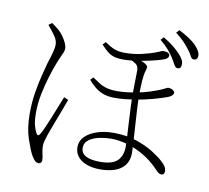

<svg xmlns="http://www.w3.org/2000/svg" viewBox="-92 -927 1184 1087"><g transform="rotate(10 500.0 -384.0)"><path d="M547 30Q504 30 470.5 18Q437 6 418 -17Q399 -40 399 -73Q399 -108 424.5 -133.5Q450 -159 492.5 -173Q535 -187 586 -187Q662 -187 720.5 -167Q779 -147 819.5 -121Q860 -95 880 -76Q894 -64 902.5 -51Q911 -38 911 -24Q911 -14 907 -8Q903 -2 893 -2Q884 -2 876 -8Q868 -14 859 -24Q817 -68 769.5 -96Q722 -124 673 -138Q624 -152 578 -152Q548 -152 513 -145Q478 -138 453.5 -120.5Q429 -103 429 -73Q429 -43 457 -27.5Q485 -12 539 -12Q609 -12 638.5 -40.5Q668 -69 668 -124Q668 -139 666 -175Q664 -211 661.5 -256Q659 -301 657 -345.5Q655 -390 655 -423Q655 -449 655.5 -475Q656 -501 656.5 -523Q657 -545 657 -558Q657 -584 639 -596Q621 -608 606 -612L635 -625Q650 -622 661 -618.5Q672 -615 681 -611Q690 -607 699 -600Q707 -595 708.5 -588Q710 -581 705 -567Q697 -542 694.5 -505.5Q692 -469 692 -422Q692 -390 694.5 -342Q697 -294 700.5 -244Q704 -194 706.5 -153Q709 -112 709 -93Q709 -50 688 -22.5Q667 5 630.5 17.5Q594 30 547 30ZM198 56Q185 56 175.5 46Q166 36 157 21Q141 -8 120.5 -68.5Q100 -129 100 -211Q100 -276 109.5 -334.5Q119 -393 131 -438.5Q143 -484 149 -508Q154 -523 160.5 -544Q167 -565 172 -586Q177 -607 177 -621Q177 -647 157.5 -673.5Q138 -700 117 -725L136 -739Q146 -732 156.5 -724.5Q167 -717 177 -708Q191 -696 204 -678Q217 -660 225.5 -641.5Q234 -623 234 -609Q234 -598 229 -586Q224 -574 215 -555Q206 -536 194 -503Q184 -477 170 -431Q156 -385 145 -331Q134 -277 134 -225Q134 -179 140.5 -153.5Q147 -128 157 -109Q162 -100 167.5 -99.5Q173 -99 179 -109Q187 -121 200 -150.5Q213 -180 227.5 -216Q242 -252 255 -285Q268 -318 276 -337L301 -326Q294 -306 282.5 -275.5Q271 -245 258.5 -212.5Q246 -180 236 -153Q226 -126 221 -112Q214 -90 209.5 -74.5Q205 -59 205 -46Q205 -24 210.5 -1.5Q216 21 216 36Q216 45 211 50.5Q206 56 198 56ZM557 -383Q526 -383 500 -390.5Q474 -398 451 -415Q428 -432 404 -460L420 -476Q441 -462 460 -449.5Q479 -437 503.5 -430Q528 -423 565 -423Q599 -423 630 -427.5Q661 -432 678 -435Q719 -443 752 -454Q785 -465 807 -474Q828 -483 836 -487.5Q844 -492 848 -492Q854 -492 860.5 -490.5Q867 -489 872.5 -485.5Q878 -482 881.5 -478Q885 -474 885 -469Q885 -462 878 -454.5Q871 -447 856 -441Q822 -428 771.5 -414.5Q721 -401 677 -394Q646 -389 617.5 -386Q589 -383 557 -383ZM567 -605Q538 -605 516.5 -611Q495 -617 477 -631.5Q459 -646 438 -669L454 -685Q486 -663 510.5 -653.5Q535 -644 569 -644Q624 -644 670 -655.5Q716 -667 732 -673Q757 -682 767 -687Q777 -692 785 -692Q801 -692 811 -687Q821 -682 821 -671Q821 -666 816.5 -660Q812 -654 804 -650Q791 -644 764 -636.5Q737 -629 703 -622Q669 -615 633 -610Q597 -605 567 -605ZM878 -610Q867 -611 858 -628Q849 -645 835 -667Q822 -687 804 -707.5Q786 -728 757 -752L773 -769Q808 -748 830.5 -730Q853 -712 869 -695Q887 -676 894.5 -661Q902 -646 900 -630Q899 -619 893 -614Q887 -609 878 -610ZM960 -675Q948 -676 940 -693Q932 -710 916 -729Q900 -750 883 -767Q866 -784 837 -807L853 -824Q888 -806 910.5 -791Q933 -776 950 -760Q968 -741 976.5 -725.5Q985 -710 983 -695Q982 -684 975.5 -679Q969 -674 960 -675Z"/></g></svg>

Font: Noto Serif HK ExtraLight
Style: Regular
Weight: 200
Designer: Ryoko NISHIZUKA 西塚涼子 (kana & ideographs); Frank Grießhammer (Latin, Greek & Cyrillic); Wenlong ZHANG 张文龙 (bopomofo); San
Foundry: Adobe
Version: Version 2.002-H1;hotconv 1.1.0;makeotfexe 2.6.0